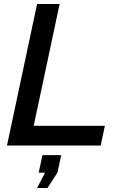

<svg xmlns="http://www.w3.org/2000/svg" viewBox="-20 -730 600 963"><path d="M166 -710H279L149 -99H506L485 0H15ZM166 213 206 136H174L193 48H287L268 136L218 213Z"/></svg>

Font: Raleway-v4020 SemiBold
Style: Italic
Weight: 600
Italic angle: -12°
Designer: Matt McInerney, Pablo Impallari, Rodrigo Fuenzalida
Foundry: Matt McInerney, Pablo Impallari, Rodrigo Fuenzalida
Version: Version 4.020;PS 004.020;hotconv 1.0.88;makeotf.lib2.5.64775